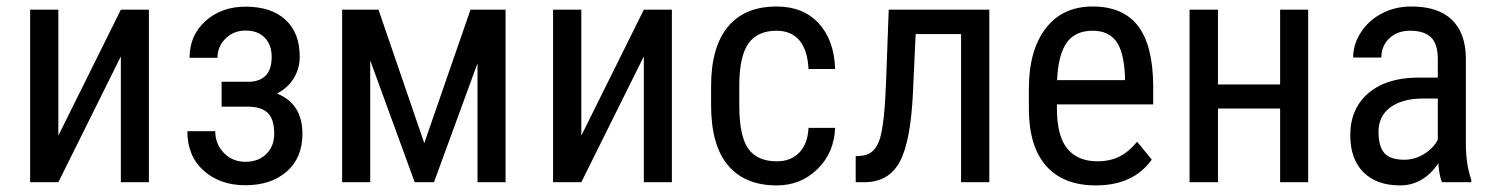

<svg xmlns="http://www.w3.org/2000/svg" viewBox="-20 -558 4579 588"><path d="M350.1 -528.3 158.7 -142.6V-528.3H72.3V0H158.7L350.1 -385.3V0H436V-528.3Z M897.9 -384.3C897.9 -433.1 883.4 -470.9 854.2 -497.6C825.1 -524.3 784.3 -537.6 731.9 -537.6C682.8 -537.6 641.9 -522.9 609.4 -493.7C576.8 -464.4 560.5 -426.8 560.5 -380.9H646C646 -404 654.2 -423.7 670.7 -439.9C687.1 -456.2 707.5 -464.4 731.9 -464.4C757 -464.4 776.6 -457.1 790.8 -442.6C804.9 -428.1 812 -408.5 812 -383.8C812 -334.6 789.2 -309.2 743.7 -307.6H658.7V-231.4H737.8C766.1 -231.4 786.9 -225 800 -212.2C813.2 -199.3 819.8 -178.1 819.8 -148.4C819.8 -123 811.8 -102.4 795.7 -86.4C779.5 -70.5 758.1 -62.5 731.4 -62.5C705.1 -62.5 683.1 -71.6 665.5 -89.8C647.9 -108.1 639.2 -130.2 639.2 -156.2H553.7C553.7 -105.5 570.4 -65.2 603.8 -35.4C637.1 -5.6 679.7 9.3 731.4 9.3C783.9 9.3 826.1 -4.7 858.2 -32.7C890.2 -60.7 906.2 -99.3 906.2 -148.4C906.2 -209.3 880.4 -250.3 828.6 -271.5C850.7 -283.2 867.8 -299 879.9 -318.8C891.9 -338.7 897.9 -360.5 897.9 -384.3Z M1279.3 -119.6 1139.2 -528.3H1027.8V0H1113.8V-373L1250 0H1309.1L1442.4 -364.3V0H1528.3V-528.3H1420.9Z M1951.7 -528.3 1760.3 -142.6V-528.3H1673.8V0H1760.3L1951.7 -385.3V0H2037.6V-528.3Z M2358.9 -64C2319.2 -64 2290.1 -76.8 2271.7 -102.5C2253.3 -128.3 2244.1 -172.2 2244.1 -234.4V-301.8C2244.8 -359.4 2254.4 -400.8 2272.9 -426C2291.5 -451.3 2320 -463.9 2358.4 -463.9C2388 -463.9 2411.2 -454.1 2428 -434.6C2444.7 -415 2454.1 -385.7 2456.1 -346.7H2537.6C2535.6 -405.9 2518.8 -452.6 2487.1 -486.8C2455.3 -521 2412.4 -538.1 2358.4 -538.1C2293 -538.1 2243.2 -517.3 2209 -475.8C2174.8 -434.3 2157.7 -373.7 2157.7 -293.9V-235.8C2157.7 -154.5 2174.9 -93.2 2209.2 -52C2243.6 -10.8 2293.5 9.8 2358.9 9.8C2408 9.8 2449.6 -6.9 2483.6 -40.3C2517.7 -73.6 2535.6 -115.7 2537.6 -166.5H2456.1C2454.4 -133.6 2445 -108.3 2427.7 -90.6C2410.5 -72.8 2387.5 -64 2358.9 -64Z M3009.8 -528.3H2701.7L2693.4 -302.2C2690.1 -216.6 2683.5 -159.3 2673.6 -130.1C2663.7 -101 2646.6 -84.8 2622.6 -81.5L2600.6 -79.6V0H2629.4C2678.2 -0.7 2713.7 -21.7 2735.8 -63.2C2758 -104.7 2771.3 -175.1 2775.9 -274.4L2784.2 -453.6H2923.3V0H3009.8Z M3335.9 9.8C3412.8 9.8 3469.9 -16.6 3507.3 -69.3L3462.4 -124C3445.5 -103.2 3427.3 -88 3408 -78.4C3388.6 -68.8 3366.2 -64 3340.8 -64C3300.8 -64 3270.1 -76.8 3248.8 -102.5C3227.5 -128.3 3216.8 -169.4 3216.8 -226.1V-238.3H3511.7V-294.9C3511.1 -378.3 3495.4 -439.6 3464.8 -479C3434.2 -518.4 3388 -538.1 3326.2 -538.1C3264.6 -538.1 3216.7 -515.7 3182.4 -470.9C3148 -426.2 3130.9 -364.4 3130.9 -285.6V-221.7C3131.5 -145.8 3149.4 -88.3 3184.6 -49.1C3219.7 -9.8 3270.2 9.8 3335.9 9.8ZM3326.2 -463.9C3358.4 -463.9 3382.4 -453.1 3398.2 -431.6C3414 -410.2 3423 -374.3 3425.3 -324.2V-312.5H3217.3C3219.6 -364.3 3229.3 -402.4 3246.6 -427C3263.8 -451.6 3290.4 -463.9 3326.2 -463.9Z M3986.3 0V-528.3H3900.4V-299.3H3710V-528.3H3623V0H3710V-225.6H3900.4V0Z M4396 0H4485.8V-7.8C4475.1 -37.8 4469.6 -73.1 4469.2 -113.8V-380.4C4468.6 -431.8 4454.2 -470.9 4426 -497.8C4397.9 -524.7 4356.8 -538.1 4302.7 -538.1C4269.5 -538.1 4239.4 -531.1 4212.4 -517.1C4185.4 -503.1 4163.9 -483.8 4147.9 -459.2C4132 -434.7 4124 -408.9 4124 -381.8H4210.4C4210.4 -405.6 4218.6 -425.2 4234.9 -440.7C4251.1 -456.1 4272.3 -463.9 4298.3 -463.9C4327 -463.9 4348.3 -457.2 4362.3 -443.8C4376.3 -430.5 4383.3 -408 4383.3 -376.5V-320.3H4319.8C4256.3 -319.7 4206.4 -303.5 4169.9 -272C4133.5 -240.4 4115.2 -197.8 4115.2 -144C4115.2 -95.2 4128.7 -57.4 4155.5 -30.5C4182.4 -3.7 4219.7 9.8 4267.6 9.8C4315.1 9.8 4354.2 -12.7 4384.8 -57.6C4387 -30.6 4390.8 -11.4 4396 0ZM4280.8 -68.8C4252.1 -68.8 4231.8 -75.6 4219.7 -89.1C4207.7 -102.6 4201.7 -124.3 4201.7 -154.3C4201.7 -186.2 4213.5 -211 4237.3 -228.8C4261.1 -246.5 4293.5 -255.7 4334.5 -256.3H4383.3V-130.4C4374.5 -112.8 4360.5 -98.1 4341.3 -86.4C4322.1 -74.7 4301.9 -68.8 4280.8 -68.8Z"/></svg>

Font: Roboto Condensed
Style: Regular
Weight: 400
Designer: Google
Version: Version 2.134; 2016